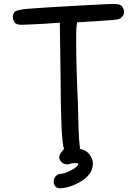

<svg xmlns="http://www.w3.org/2000/svg" viewBox="-20 -789 712 998"><path d="M625 -727.5Q625 -712.9 614.3 -701.2Q606.4 -690.4 586.9 -687.5Q569.3 -684.6 489.3 -679.7L380.9 -672.9L377 -643.6Q376 -635.7 376 -570.3Q376 -445.3 384.8 -256.8Q386.7 -164.1 388.7 -111.3Q390.6 -58.6 392.6 -48.8Q393.6 -43.9 393.6 -36.1V-35.2Q395.5 -29.3 395.5 -22.5Q395.5 -18.6 395.5 -14.6Q405.3 -14.6 421.9 -6.3Q438.5 2 450.7 22.5Q462.9 43 462.9 57.1Q462.9 71.3 459.5 85.4Q456.1 99.6 443.4 116.7Q430.7 133.8 413.1 146Q395.5 158.2 375 168Q334 187.5 294.9 189.5Q293 189.5 291 189.5Q271.5 189.5 263.7 173.8Q258.8 165 258.8 155.3Q258.8 145.5 263.7 135.7Q273.4 116.2 294.4 114.7Q315.4 113.3 340.8 100.6Q377 83 383.8 70.3Q387.7 64.5 387.7 62.5Q386.7 58.6 370.6 58.6Q354.5 58.6 335.9 64.5Q331.1 65.4 327.1 65.4Q307.6 64.5 295.9 48.8Q287.1 38.1 288.1 27.3Q288.1 18.6 293.9 8.8Q296.9 3.9 303.7 -3.9Q308.6 -9.8 312.5 -14.6Q295.9 -62.5 294.9 -391.6L291 -670.9L258.8 -668.9Q225.6 -666 144.5 -662.1Q96.7 -660.2 91.8 -660.2Q64.5 -660.2 55.7 -672.9Q45.9 -687.5 46.9 -701.2Q46.9 -716.8 56.6 -727.5Q65.4 -737.3 122.1 -743.2Q175.8 -748 405.3 -760.7Q547.9 -768.6 570.3 -768.6Q607.4 -768.6 615.2 -754.9Q625 -739.3 625 -727.5Z"/></svg>

Font: sage sans
Style: Regular
Weight: 400
Version: Version 001.032